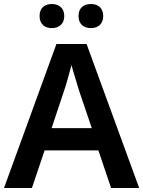

<svg xmlns="http://www.w3.org/2000/svg" viewBox="-20 -936 713 956"><path d="M177 -856C177 -815 204 -796 238 -796C271 -796 300 -815 300 -856C300 -898 271 -916 238 -916C204 -916 177 -898 177 -856ZM371 -856C371 -815 398 -796 433 -796C466 -796 494 -815 494 -856C494 -898 466 -916 433 -916C398 -916 371 -898 371 -856ZM533 0H673L411 -717H261L0 0H139L202 -187H470ZM375 -481 437 -298H237L298 -481C306 -503 326 -572 336 -612C345 -577 367 -508 375 -481Z"/></svg>

Font: Noto Kufi Arabic SemiBold
Style: Regular
Weight: 600
Designer: Monotype Design Team, David Williams, Khaled Hosny
Foundry: Google LLC
Version: Version 2.109